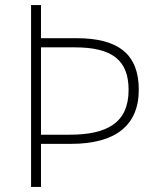

<svg xmlns="http://www.w3.org/2000/svg" viewBox="-20 -734 620 754"><path d="M525 -382C525 -520 446 -584 281 -584H141V-714H102V0H141V-169H258C432 -169 525 -240 525 -382ZM253 -205H141V-548H274C420 -548 485 -498 485 -381C485 -249 397 -205 253 -205Z"/></svg>

Font: Noto Sans Telugu ExtraLight
Style: Regular
Weight: 200
Designer: Jelle Bosma - Monotype Design Team
Foundry: Monotype Imaging Inc.
Version: Version 2.005